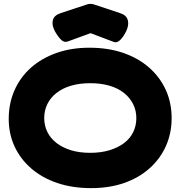

<svg xmlns="http://www.w3.org/2000/svg" viewBox="-20 -948 930 990"><path d="M450 22Q353 22 275 -4.5Q197 -31 141 -79.5Q85 -128 55 -193Q25 -258 25 -335Q25 -415 54.5 -482Q84 -549 138.5 -598Q193 -647 270 -674.5Q347 -702 441 -702Q538 -702 616 -675Q694 -648 749.5 -599Q805 -550 835 -484Q865 -418 865 -339Q865 -261 835.5 -195Q806 -129 751 -80Q696 -31 620 -4.5Q544 22 450 22ZM445 -160Q501 -160 545 -173.5Q589 -187 620 -210.5Q651 -234 667 -267Q683 -300 683 -339Q683 -378 666.5 -411Q650 -444 619.5 -468.5Q589 -493 545 -506Q501 -519 445 -519Q390 -519 346 -506Q302 -493 271 -468.5Q240 -444 224 -411Q208 -378 208 -339Q208 -301 224 -268Q240 -235 271 -211Q302 -187 345.5 -173.5Q389 -160 445 -160ZM447 -928Q455 -928 461.5 -926Q468 -924 471 -923L600 -880Q632 -870 639 -844Q646 -818 630 -786Q617 -759 600 -742Q583 -725 566 -732L447 -777L329 -734Q310 -727 293.5 -744.5Q277 -762 263 -787Q246 -819 252.5 -844Q259 -869 292 -880L422 -923Q424 -924 431.5 -926Q439 -928 447 -928Z"/></svg>

Font: Fredoka SemiExpanded
Style: Bold
Weight: 700
Width: 6
Designer: Ben Nathan
Foundry: Milena B. Brandão, Ben Nathan
Version: Version 2.001